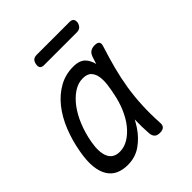

<svg xmlns="http://www.w3.org/2000/svg" viewBox="-206 -871 1011 1011"><g transform="rotate(-45 300.0 -365.0)"><path d="M162 10Q124 10 95.5 -3Q67 -16 49.5 -44Q32 -72 27.5 -115Q23 -158 34 -219Q46 -288 71 -350.5Q96 -413 133 -459.5Q170 -506 218 -533Q266 -560 324 -560Q372 -560 394 -536Q413 -515 420 -484Q426 -502 432 -521Q439 -543 452 -551.5Q465 -560 484 -560Q505 -560 511.5 -550.5Q518 -541 511 -521Q491 -459 475.5 -400Q460 -341 450.5 -282Q441 -223 438 -160.5Q435 -98 439 -29Q441 -9 431.5 0.5Q422 10 401.5 10Q381 10 371 0.5Q361 -9 359 -29Q355 -84 357 -134Q346 -114 333 -94Q303 -49 260.5 -19.5Q218 10 162 10ZM182 -69Q215 -69 246 -88Q277 -107 302.5 -139Q328 -171 346.5 -214.5Q365 -258 374 -306Q380 -333 384 -363.5Q388 -394 384.5 -420Q381 -446 365.5 -463.5Q350 -481 316 -481Q281 -481 248.5 -459.5Q216 -438 189 -402Q162 -366 142 -317Q122 -268 112 -212Q100 -145 117 -107Q134 -69 182 -69ZM222 -674Q205 -674 198.5 -682.5Q192 -691 195 -707Q198 -724 207 -732Q216 -740 233 -740H476Q493 -740 500 -732Q507 -724 505 -707Q501 -691 491.5 -682.5Q482 -674 465 -674Z"/></g></svg>

Font: Maple Mono NL Light
Style: Italic
Weight: 300
Italic angle: -10°
Monospace: yes
Designer: subframe7536
Version: Version 7.000